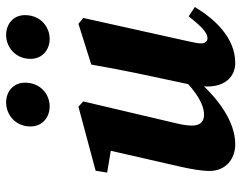

<svg xmlns="http://www.w3.org/2000/svg" viewBox="-101 -677 793 631"><g transform="rotate(-90 295.5 -361.5)"><path d="M137.2 15.1C208.1 15.1 288.8 -36.5 364.6 -129.7H377.4L358.9 -162C304.3 -108.9 267.1 -87.5 233.4 -87.5C213.7 -87.5 198.2 -97.9 198.2 -127.6C198.2 -147.5 203.5 -169.5 209.7 -195.4L277.7 -484.4L260.4 -500.2L49.9 -443.7L43.7 -405.9L139.7 -389.8L121.2 -419L63 -164.5C55.8 -131.2 49.2 -97.7 49.2 -69.3C49.2 -16 88.2 15.1 137.2 15.1ZM404 15.1C486.8 15.1 548.4 -51.9 587.9 -117.6L557.2 -138C524.1 -95.8 503.4 -76.1 485.7 -76.1C475.8 -76.1 468.4 -83.3 468.4 -96.6C468.4 -106.9 471 -120.7 475.3 -139.3L552 -484.4L532.6 -500.2L398.8 -458C389.9 -407.6 380.8 -358.6 370.7 -309.7L331.9 -127.2H335.2C329.1 -103.7 326.7 -89.5 326.7 -76.2C326.7 -17.6 359.8 15.1 404 15.1ZM261.4 -594.8C300.7 -594.8 339.3 -624.5 339.3 -676C339.3 -713.9 310.3 -737.9 274.3 -737.9C235.2 -737.9 195.4 -708.4 195.4 -658C195.4 -617.5 226.4 -594.8 261.4 -594.8ZM483.1 -594.8C522.6 -594.8 561.3 -624.5 561.3 -676C561.3 -713.9 532.2 -737.9 495.9 -737.9C457.5 -737.9 417.6 -708.4 417.6 -658C417.6 -617.5 448.6 -594.8 483.1 -594.8Z"/></g></svg>

Font: Source Serif 4 Variable
Style: Italic
Weight: 400
Italic angle: -12°
Designer: Frank Grießhammer
Foundry: Adobe Systems Incorporated
Version: Version 4.004;hotconv 1.0.116;makeotfexe 2.5.65601